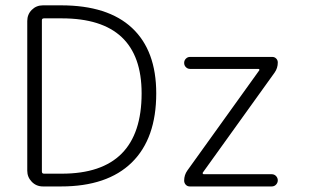

<svg xmlns="http://www.w3.org/2000/svg" viewBox="-20 -752 1221 705"><path d="M500 -409.2Q500 -684.6 207 -684.6H141.6Q133.8 -684.6 133.8 -677.7V-122.1Q133.8 -114.3 141.6 -114.3H207Q500 -114.3 500 -409.2ZM204.1 -67.4H137.7Q113.3 -67.4 96.7 -84.5Q80.1 -101.6 80.1 -125V-674.8Q80.1 -699.2 96.7 -715.8Q113.3 -732.4 137.7 -732.4H204.1Q376 -732.4 464.8 -649.4Q553.7 -566.4 553.7 -409.2Q553.7 -243.2 463.9 -155.3Q374 -67.4 204.1 -67.4ZM677.7 -543H979.5Q988.3 -543 994.1 -537.1Q1000 -531.2 1000 -522.5Q1000 -502 988.3 -485.4L724.6 -118.2Q723.6 -116.2 724.6 -114.3Q725.6 -112.3 728.5 -112.3H977.5Q987.3 -112.3 993.7 -105.5Q1000 -98.6 1000 -89.8Q1000 -81.1 993.7 -74.2Q987.3 -67.4 977.5 -67.4H676.8Q668 -67.4 662.1 -73.7Q656.2 -80.1 656.2 -88.9Q656.2 -109.4 668 -126L931.6 -493.2Q933.6 -495.1 932.1 -497.1Q930.7 -499 928.7 -499H677.7Q668.9 -499 662.6 -505.4Q656.2 -511.7 656.2 -521Q656.2 -530.3 662.6 -536.6Q668.9 -543 677.7 -543Z"/></svg>

Font: Gen Jyuu Gothic P Light
Style: Regular
Weight: 200
Designer: [Source Han Sans]
Ryoko NISHIZUKA  (kana & ideographs); Paul D. Hunt (Latin, Greek & Cyrillic); Wenlong ZHANG  (bopomofo
Version: Version 1.002.20150607